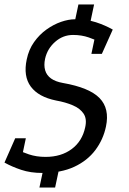

<svg xmlns="http://www.w3.org/2000/svg" viewBox="-60 -762 575 857"><path d="M266.8 -632.5 290 -742H360L336.8 -632.5ZM207.8 -27.3 186 75H116L137.8 -27.3ZM413 -197.3Q401 -139.3 365.5 -92Q330 -44.7 271 -17.3Q212 10 128.7 10L143.2 -61.7Q213.2 -61.7 260.2 -96.8Q307.2 -131.8 320.3 -194Q328.7 -231.3 313.2 -254.6Q297.7 -277.8 265.3 -291.8Q233 -305.7 190.5 -313.3Q111.7 -329.2 77.5 -375.4Q43.3 -421.7 59.3 -496.7Q68.3 -540.7 92.1 -574.2Q115.8 -607.7 147.5 -630.3Q179.2 -653 212.7 -664.5Q246.2 -676 274.7 -676L266.2 -606Q221 -606 186.2 -575.3Q151.3 -544.7 141.3 -500Q135 -470.8 141.6 -448.2Q148.2 -425.7 168 -411.6Q187.8 -397.5 220.7 -391.7Q338.8 -371 384.4 -324.2Q430 -277.3 413 -197.3ZM266.2 -606 274.7 -676Q327 -676 368.2 -662.7Q409.3 -649.3 443.3 -630L401.2 -568Q368.2 -583.8 336.1 -594.9Q304 -606 266.2 -606ZM143.2 -61.7 128.7 10Q76.3 10 34.8 -3.9Q-6.8 -17.8 -40 -36.3L2.5 -100Q35.5 -84.2 69.2 -72.9Q102.8 -61.7 143.2 -61.7ZM55.3 -144.7 32.5 -36.3H-40L7.8 -144.7ZM348 -521.7 370.8 -630H443.3L394.7 -521.7Z"/></svg>

Font: Epunda Slab Light
Style: Italic
Weight: 300
Italic angle: -12°
Designer: Simon Atzbach
Foundry: typofactur
Version: Version 1.102